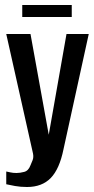

<svg xmlns="http://www.w3.org/2000/svg" viewBox="-20 -631 377 768"><path d="M88 117Q62 117 40 113Q18 109 5 106V55Q11 56 21.5 58.5Q32 61 46 61Q60 61 77 56.5Q94 52 102 30Q106 21 110.5 9.5Q115 -2 112 -17L5 -495H102L175 -92L246 -495H335L234 -34Q218 45 183 81Q148 117 88 117ZM69 -563V-611H267V-563Z"/></svg>

Font: Alumni Sans Thin SemiBold
Style: Regular
Weight: 600
Version: Version 1.018